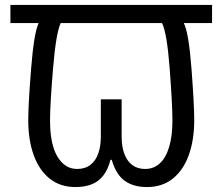

<svg xmlns="http://www.w3.org/2000/svg" viewBox="-20 -734 898 775"><path d="M285 21Q223 21 180.5 -13Q138 -47 116 -108Q94 -169 94 -249Q94 -311 105.5 -456Q117 -601 136 -641H22V-714H836V-641H722Q742 -601 753 -456Q764 -311 764 -249Q764 -169 742 -108Q720 -47 677.5 -13Q635 21 573 21Q518 21 483 -4.5Q448 -30 431 -89H426Q416 -50 397 -25.5Q378 -1 350 10Q322 21 285 21ZM291 -52Q324 -52 345.5 -69Q367 -86 377 -115.5Q387 -145 387 -182V-333H471V-182Q471 -141 482.5 -111.5Q494 -82 515 -67Q536 -52 566 -52Q600 -52 624.5 -74Q649 -96 662.5 -140Q676 -184 676 -248Q676 -311 665 -456Q654 -601 634 -641H225Q206 -601 194 -456Q182 -311 182 -248Q182 -151 212 -101.5Q242 -52 291 -52Z"/></svg>

Font: lmalayalam85
Style: Book
Weight: 400
Designer: Jelle Bosma - Monotype Design Team
Foundry: Monotype Imaging Inc.
Version: Version 2.003